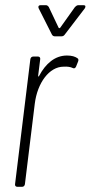

<svg xmlns="http://www.w3.org/2000/svg" viewBox="-20 -720 349 740"><path d="M229 -586 307 -688C311 -695 310 -700 302 -700H282C277 -700 273 -697 269 -693L212 -613C211 -611 207 -611 206 -613L168 -693C165 -697 162 -700 157 -700H136C129 -700 126 -695 129 -688L180 -587C182 -583 186 -580 191 -580H217C222 -580 226 -582 229 -586ZM127 -428 135 -492C136 -498 132 -502 127 -502H108C102 -502 98 -498 97 -492L38 -10C37 -4 41 0 47 0H65C71 0 75 -4 76 -10L114 -320C124 -401 170 -463 225 -463C240 -464 252 -462 260 -458C266 -455 270 -457 273 -463L281 -483C283 -488 283 -493 278 -496C269 -502 257 -506 238 -506C192 -506 156 -475 131 -428C130 -424 127 -424 127 -428Z"/></svg>

Font: Barlow Condensed ExtraLight
Style: Italic
Weight: 275
Width: 3
Italic angle: -7°
Designer: Jeremy Tribby
Foundry: Tribby Type
Version: Version 1.422;hotconv 1.0.109;makeotfexe 2.5.65596